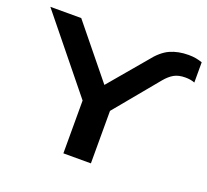

<svg xmlns="http://www.w3.org/2000/svg" viewBox="-134 -866 1098 1016"><g transform="rotate(20 414.5 -358.0)"><path d="M318 0V-361L345 -264L-12 -705H162L400 -412H396L570 -618Q614 -675 659.5 -695.5Q705 -716 763 -716Q787 -716 805.5 -712.5Q824 -709 841 -703V-589Q828 -594 815 -596Q802 -598 788 -598Q750 -598 725 -584Q700 -570 676 -541L447 -264L473 -361V0Z"/></g></svg>

Font: Nunito Sans 7pt Expanded
Style: Bold
Weight: 700
Width: 7
Designer: Vernon Adams
Foundry: Vernon Adams
Version: Version 3.101;gftools[0.9.27]